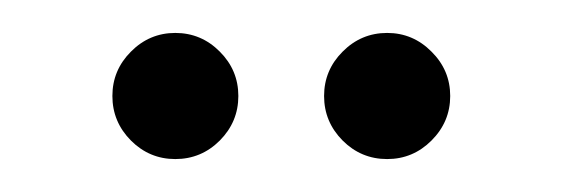

<svg xmlns="http://www.w3.org/2000/svg" viewBox="-20 -538 340 116"><path d="M59.1 -453.1Q47.9 -464.4 47.9 -480Q47.9 -495.6 59.1 -506.8Q70.3 -518.1 85.9 -518.1Q101.6 -518.1 112.8 -506.8Q124 -495.6 124 -480Q124 -464.4 112.8 -453.1Q101.6 -441.9 85.9 -441.9Q70.3 -441.9 59.1 -453.1ZM187 -453.1Q175.8 -464.4 175.8 -480Q175.8 -495.6 187 -506.8Q198.2 -518.1 213.9 -518.1Q229.5 -518.1 240.7 -506.8Q252 -495.6 252 -480Q252 -464.4 240.7 -453.1Q229.5 -441.9 213.9 -441.9Q198.2 -441.9 187 -453.1Z"/></svg>

Font: Gawaa
Style: Regular
Weight: 400
Designer: T. Christopher White
Version: Version 1.0